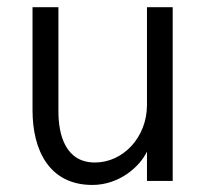

<svg xmlns="http://www.w3.org/2000/svg" viewBox="-20 -508 587 539"><path d="M239.3 11.2C315.4 11.2 372.6 -40.5 392.6 -82.5V0H464.8V-487.8H392.6V-213.4C392.6 -122.1 325.2 -51.8 246.6 -51.8C163.6 -51.8 144 -129.4 144 -195.8V-487.8H71.3V-198.7C71.3 -85.4 118.7 11.2 239.3 11.2Z"/></svg>

Font: HK Grotesk
Style: Regular
Weight: 400
Designer: Alfredo Marco Pradil and Stefan Peev
Foundry: Hanken Design Co.
Version: Version 1.045;PS 001.045;hotconv 1.0.88;makeotf.lib2.5.64775